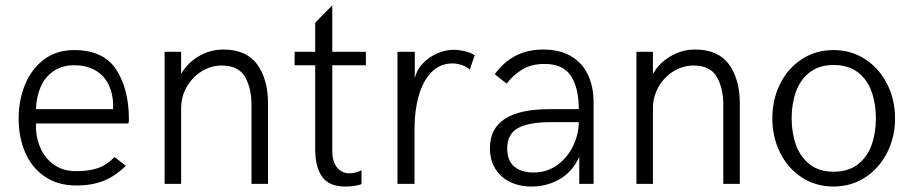

<svg xmlns="http://www.w3.org/2000/svg" viewBox="-20 -679 3371 709"><path d="M48.8 -241.2Q48.8 -309.1 72.5 -366.7Q96.2 -424.3 142.3 -459.2Q188.5 -494.1 253.9 -494.1Q361.8 -494.1 408.9 -422.4Q456.1 -350.6 456.1 -236.8Q456.1 -233.9 455.3 -229.5Q454.6 -225.1 454.1 -223.1H112.8Q111.3 -175.3 128.2 -135.3Q145 -95.2 179 -71Q212.9 -46.9 261.2 -46.9Q308.1 -46.9 341.6 -58.3Q375 -69.8 402.8 -99.1L444.8 -66.9Q405.3 -28.3 362.5 -11.2Q319.8 5.9 262.2 5.9Q192.9 5.9 144.8 -27.3Q96.7 -60.5 72.8 -116.5Q48.8 -172.4 48.8 -241.2ZM397.9 -275.9Q399.4 -323.7 383.8 -360.4Q368.2 -397 335.2 -417.5Q302.2 -438 253.9 -438Q209 -438 177.5 -416.3Q146 -394.5 130.1 -357.9Q114.3 -321.3 112.8 -275.9Z M587.9 -487.8H648.9V-405.8Q670.9 -445.8 713.4 -470.9Q755.9 -496.1 804.7 -496.1Q889.6 -496.1 929.7 -441.2Q969.7 -386.2 969.7 -296.9V0H908.7V-292Q908.7 -354 884.5 -395.5Q860.4 -437 798.8 -437Q758.8 -437 724.1 -415.3Q689.5 -393.6 669.2 -357.4Q648.9 -321.3 648.9 -279.8V0H587.9Z M1144 -127.9V-438H1067.9V-487.8H1144V-595.2L1207 -659.2V-487.8H1331.1V-438H1207V-122.1Q1207 -82 1224.6 -60.5Q1242.2 -39.1 1271 -39.1Q1291 -39.1 1314.9 -49.8V1Q1307.1 4.4 1291 7.1Q1274.9 9.8 1254.9 9.8Q1195.3 9.8 1169.7 -26.1Q1144 -62 1144 -127.9Z M1447.8 -487.8H1511.7V-390.1Q1518.6 -420.9 1541.3 -444.8Q1564 -468.8 1594.7 -481.9Q1625.5 -495.1 1655.8 -495.1Q1674.3 -495.1 1696.8 -489.7Q1719.2 -484.4 1732.9 -475.1L1714.8 -421.9Q1701.7 -433.6 1684.3 -439.2Q1667 -444.8 1650.9 -444.8Q1605 -444.8 1573.5 -412.6Q1542 -380.4 1526.4 -325.7Q1510.7 -271 1510.7 -203.1V0H1447.8Z M1789.1 -131.8Q1789.1 -275.9 2008.8 -275.9H2117.2Q2117.2 -355.5 2087.9 -399.2Q2058.6 -442.9 1991.2 -442.9Q1941.9 -442.9 1907.7 -421.9Q1873.5 -400.9 1851.1 -370.1L1807.1 -404.8Q1872.6 -496.1 1985.8 -496.1Q2045.9 -496.1 2087.6 -472.2Q2129.4 -448.2 2150.6 -404.1Q2171.9 -359.9 2171.9 -299.8V0H2119.1V-100.1Q2094.7 -45.4 2047.4 -17.8Q2000 9.8 1942.9 9.8Q1897.9 9.8 1863 -7.3Q1828.1 -24.4 1808.6 -56.4Q1789.1 -88.4 1789.1 -131.8ZM2117.2 -228H2016.1Q1932.6 -228 1892.8 -206.1Q1853 -184.1 1853 -130.9Q1853 -85 1879.6 -63.5Q1906.2 -42 1949.2 -42Q2000.5 -42 2038.6 -70.1Q2076.7 -98.1 2096.9 -141.4Q2117.2 -184.6 2117.2 -228Z M2330.1 -487.8H2391.1V-405.8Q2413.1 -445.8 2455.6 -470.9Q2498 -496.1 2546.9 -496.1Q2631.8 -496.1 2671.9 -441.2Q2711.9 -386.2 2711.9 -296.9V0H2650.9V-292Q2650.9 -354 2626.7 -395.5Q2602.5 -437 2541 -437Q2501 -437 2466.3 -415.3Q2431.6 -393.6 2411.4 -357.4Q2391.1 -321.3 2391.1 -279.8V0H2330.1Z M2832 -242.2Q2832 -311.5 2860.6 -369.1Q2889.2 -426.8 2940.7 -460.4Q2992.2 -494.1 3058.1 -494.1Q3123 -494.1 3174.8 -460.4Q3226.6 -426.8 3255.9 -368.9Q3285.2 -311 3285.2 -242.2Q3285.2 -172.9 3255.9 -115.2Q3226.6 -57.6 3174.8 -23.9Q3123 9.8 3058.1 9.8Q2992.2 9.8 2940.7 -23.9Q2889.2 -57.6 2860.6 -115.2Q2832 -172.9 2832 -242.2ZM3214.4 -242.2Q3214.4 -296.4 3198.5 -340.8Q3182.6 -385.3 3147.7 -412.1Q3112.8 -439 3058.1 -439Q3004.9 -439 2970.2 -412.1Q2935.5 -385.3 2919.4 -340.8Q2903.3 -296.4 2903.3 -242.2Q2903.3 -188 2919.4 -143.6Q2935.5 -99.1 2970.2 -72Q3004.9 -44.9 3058.1 -44.9Q3112.8 -44.9 3147.7 -72Q3182.6 -99.1 3198.5 -143.6Q3214.4 -188 3214.4 -242.2Z"/></svg>

Font: Acari Sans Light
Style: Regular
Weight: 300
Designer: Alfredo Marco Pradil and Stefan Peev
Foundry: Hanken Design Co.
Version: Version 1.045;January 11, 2019;FontCreator 11.5.0.2425 64-bi